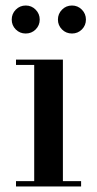

<svg xmlns="http://www.w3.org/2000/svg" viewBox="-20 -676 350 696"><path d="M208 -460V-19.5H274V0H38V-19.5H104V-440.5H38V-460ZM241 -554.5Q219.5 -554.5 204.8 -569.2Q190 -584 190 -605Q190 -626 204.8 -641Q219.5 -656 241 -656Q262 -656 276.8 -641Q291.5 -626 291.5 -605Q291.5 -584 276.8 -569.2Q262 -554.5 241 -554.5ZM73 -554.5Q52 -554.5 37.2 -569.2Q22.5 -584 22.5 -605Q22.5 -626 37.2 -641Q52 -656 73.5 -656Q94.5 -656 109.2 -641Q124 -626 124 -605Q124 -584 109.2 -569.2Q94.5 -554.5 73 -554.5Z"/></svg>

Font: Bodoni Moda Medium
Style: Regular
Weight: 500
Designer: Owen Earl
Foundry: indestructible type
Version: Version 2.005